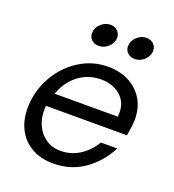

<svg xmlns="http://www.w3.org/2000/svg" viewBox="-141 -883 910 1002"><g transform="rotate(20 314.5 -381.5)"><path d="M43 -215Q43 -306 86 -386Q129 -466 203 -514.5Q277 -563 366 -563Q429 -563 479.5 -538Q530 -513 560 -465Q590 -417 590 -349Q589 -317 579 -260H129Q128 -252 128 -235Q128 -188 146.5 -149.5Q165 -111 199.5 -88Q234 -65 279 -65Q339 -65 387.5 -97Q436 -129 464 -178H555Q512 -94 438 -42Q364 10 266 10Q198 10 147.5 -18.5Q97 -47 70 -98Q43 -149 43 -215ZM501 -335Q502 -342 502 -358Q502 -417 460 -452.5Q418 -488 354 -488Q299 -488 253 -462.5Q207 -437 176 -389Q161 -365 150 -335ZM225 -699Q225 -728 248.5 -750.5Q272 -773 302 -773Q326 -773 341.5 -758Q357 -743 357 -721Q357 -692 333.5 -670Q310 -648 280 -648Q256 -648 240.5 -662.5Q225 -677 225 -699ZM425 -699Q425 -728 448.5 -750.5Q472 -773 502 -773Q526 -773 541.5 -758Q557 -743 557 -721Q557 -692 533.5 -670Q510 -648 480 -648Q456 -648 440.5 -662.5Q425 -677 425 -699Z"/></g></svg>

Font: Open Sauce One
Style: Italic
Weight: 400
Italic angle: -10°
Designer: Alfredo Marco Pradil
Foundry: Creative Sauce Fz LLC
Version: Version 1.477